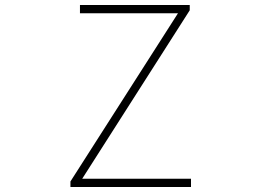

<svg xmlns="http://www.w3.org/2000/svg" viewBox="-20 -746 1040 766"><path d="M261 0H742V-33H308L737 -705V-726H299V-693H690L261 -22Z"/></svg>

Font: Harano Aji Gothic TW ExtraLight
Style: Regular
Weight: 250
Foundry: Masamichi Hosoda
Version: HaranoAjiGothicTW-ExtraLight version 20230610;ttx 4.39.4